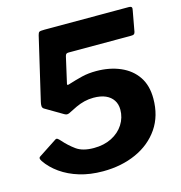

<svg xmlns="http://www.w3.org/2000/svg" viewBox="-110 -841 897 950"><g transform="rotate(-15 338.0 -366.0)"><path d="M633 -742Q646 -742 649 -737Q652 -732 649 -720L630 -616Q628 -608 624 -605Q620 -602 608 -602H289Q281 -602 277 -599Q273 -596 271 -587L241 -455Q240 -451 241.5 -449Q243 -447 249 -449Q290 -462 323 -470Q356 -478 396 -478Q465 -478 519.5 -454.5Q574 -431 604.5 -386Q635 -341 635 -274Q635 -185 591.5 -121.5Q548 -58 472.5 -24Q397 10 302 10Q236 10 182 -6.5Q128 -23 87 -52Q46 -81 21 -118Q14 -129 15 -134.5Q16 -140 24 -144L114 -203Q120 -207 125.5 -203.5Q131 -200 139 -191Q166 -160 198.5 -136.5Q231 -113 288 -113Q340 -113 379.5 -133Q419 -153 441 -187.5Q463 -222 463 -263Q463 -291 449.5 -311.5Q436 -332 411 -343Q386 -354 349 -354Q325 -354 302.5 -348.5Q280 -343 258.5 -333Q237 -323 214 -311Q207 -308 201.5 -308.5Q196 -309 189 -313L99 -366Q91 -371 90.5 -380.5Q90 -390 93 -402L168 -723Q171 -736 176.5 -739Q182 -742 203 -742Z"/></g></svg>

Font: Libre Franklin
Style: Bold Italic
Weight: 700
Italic angle: -8°
Designer: Pablo Impallari, Rodrigo Fuenzalida, Nhung Nguyen
Foundry: Impallari Type
Version: Version 3.000